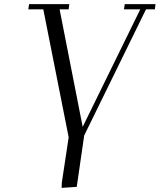

<svg xmlns="http://www.w3.org/2000/svg" viewBox="-20 -722 774 931"><path d="M117.2 -676.8 121.1 -702.1H315.9L313 -676.8H269L380.9 -106.9L660.2 -676.8H581.1L585 -702.1H733.9L731 -676.8H688L388.2 -64.9L352.1 184.1L278.8 189L279.8 163.1L313 -56.2L189.9 -676.8Z"/></svg>

Font: Dehuti Alt
Style: Italic
Weight: 400
Version: Version 1.2